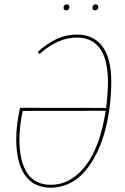

<svg xmlns="http://www.w3.org/2000/svg" viewBox="-20 -849 573 878"><path d="M282.7 -801.8Q270.5 -801.8 270.5 -814Q270.5 -820.3 274.4 -824.7Q278.3 -829.1 285.2 -829.1Q291 -829.1 294.2 -825.4Q297.4 -821.8 297.4 -816.4Q297.4 -810.1 293.5 -805.9Q289.6 -801.8 282.7 -801.8ZM415 -801.8Q402.8 -801.8 402.8 -814Q402.8 -820.3 406.7 -824.7Q410.6 -829.1 417.5 -829.1Q423.3 -829.1 426.5 -825.4Q429.7 -821.8 429.7 -816.4Q429.7 -810.1 425.8 -805.9Q421.9 -801.8 415 -801.8ZM332 -690.9Q406.7 -690.9 447.8 -637.5Q488.8 -584 488.8 -474.1Q488.8 -415 481.2 -357.2Q473.6 -299.3 458.7 -245.1Q443.8 -190.9 420.4 -144.8Q397 -98.6 367.2 -64.2Q337.4 -29.8 297.6 -10.3Q257.8 9.3 212.4 9.3Q134.3 9.3 94.2 -47.9Q54.2 -105 54.2 -212.9Q54.2 -279.3 71.8 -356L465.3 -355.5Q473.6 -423.3 473.6 -473.6Q473.6 -677.2 330.6 -677.2Q244.6 -677.2 160.2 -601.6L152.8 -611.8Q197.3 -651.9 240.2 -671.4Q283.2 -690.9 332 -690.9ZM212.4 -3.9Q301.8 -3.9 369.1 -88.1Q436.5 -172.4 463.4 -342.3L84 -341.8Q68.8 -271.5 68.8 -213.4Q68.8 -110.4 104.7 -57.1Q140.6 -3.9 212.4 -3.9Z"/></svg>

Font: Fira Sans Compressed Hair
Style: Italic
Weight: 100
Width: 3
Italic angle: -8°
Designer: Carrois Corporate & Edenspiekermann AG
Foundry: Carrois Corporate GbR & Edenspiekermann AG
Version: Version 4.203;PS 004.203;hotconv 1.0.88;makeotf.lib2.5.64775